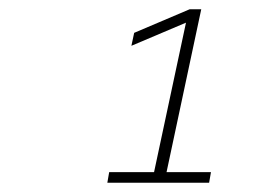

<svg xmlns="http://www.w3.org/2000/svg" viewBox="-20 -694 546 415"><path d="M212 -299H432L436 -322H340L415 -674H390L270 -623L264 -595L382 -645L313 -322H216Z"/></svg>

Font: LT Wave Text Thin Italic
Style: Regular
Weight: 100
Designer: Daniel Lyons
Version: Version 2.5 (Glyphs App)